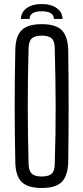

<svg xmlns="http://www.w3.org/2000/svg" viewBox="-20 -927 414 954"><path d="M187 7Q118 7 87.5 -23Q57 -53 56 -123Q53 -266 53 -399.5Q53 -533 56 -677Q57 -747 87.5 -777Q118 -807 187 -807Q257 -807 287 -777Q317 -747 319 -677Q321 -533 321 -399.5Q321 -266 319 -123Q317 -53 287 -23Q257 7 187 7ZM187 -50Q222 -50 237 -64Q252 -78 252 -113Q257 -260 256.5 -402Q256 -544 252 -687Q252 -722 237 -736Q222 -750 187 -750Q153 -750 138 -736Q123 -722 122 -687Q118 -544 118 -402Q118 -260 122 -113Q123 -78 138 -64Q153 -50 187 -50ZM84 -833Q85 -867 113 -887Q141 -907 187 -907Q233 -907 261.5 -887Q290 -867 291 -833H248Q247 -871 187 -871Q128 -871 127 -833Z"/></svg>

Font: Big Shoulders Display
Style: Regular
Weight: 400
Designer: Patric King
Foundry: XO Type Co
Version: Version 1.000; ttfautohint (v1.8.2)